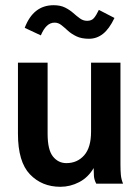

<svg xmlns="http://www.w3.org/2000/svg" viewBox="-20 -706 540 738"><path d="M212 12Q141 12 95 -36Q49 -84 49 -192V-465H163V-192Q163 -130 183.5 -104.5Q204 -79 235 -79Q277 -79 303.5 -109Q330 -139 330 -200V-465H443V-74Q443 -52 444.5 -34.5Q446 -17 453 0H350Q342 -15 341 -30Q340 -45 340 -60Q319 -24 284.5 -6Q250 12 212 12ZM360 -668 420 -637Q400 -595 376 -576Q352 -557 322 -557Q293 -557 273.5 -566.5Q254 -576 241 -588Q228 -600 216 -609.5Q204 -619 190 -619Q173 -619 160 -606.5Q147 -594 137 -570L75 -599Q108 -686 186 -686Q212 -686 230 -677Q248 -668 261.5 -656Q275 -644 287.5 -635Q300 -626 315 -626Q332 -626 341 -636.5Q350 -647 360 -668Z"/></svg>

Font: Ligconsolata
Style: Bold
Weight: 700
Monospace: yes
Designer: Raph Levien, Cyreal, Brenton Simpson
Foundry: Raph Levien, Cyreal, Google
Version: Version 3.001; ttfautohint (v1.8.2.53-6de2)